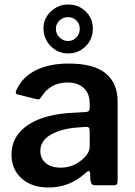

<svg xmlns="http://www.w3.org/2000/svg" viewBox="-20 -822 598 852"><path d="M196 10C258.7 10 313.3 -11.7 360 -55C366.7 -60.3 371 -63 373 -63C377 -63 379.3 -60 380 -54L381 -24C382.3 -16 384.3 -10 387 -6C389.7 -2 394 0 400 0H485C491.7 0 496.2 -1.5 498.5 -4.5C500.8 -7.5 502 -12.7 502 -20V-372C502 -425.3 484.5 -466.7 449.5 -496C414.5 -525.3 359.7 -540 285 -540C227.7 -540 179.2 -530.2 139.5 -510.5C99.8 -490.8 71.3 -462.3 54 -425C51.3 -419.7 50 -415.3 50 -412C50 -407.3 52.7 -404.3 58 -403L142 -382C144 -381.3 146.7 -381 150 -381C152.7 -381 154.8 -381.8 156.5 -383.5C158.2 -385.2 160 -387.3 162 -390C189.3 -434 228.3 -456 279 -456C309.7 -456 333.8 -447.8 351.5 -431.5C369.2 -415.2 378 -392.3 378 -363V-340C378 -331.3 372.7 -326.3 362 -325L312 -322C223.3 -318.7 154.3 -300.7 105 -268C55.7 -235.3 31 -191.3 31 -136C31 -92.7 45.8 -57.5 75.5 -30.5C105.2 -3.5 145.3 10 196 10ZM374.5 -255C376.8 -252.3 378 -248 378 -242V-171C378 -150.3 365.3 -130 340 -110C314 -88.7 283.7 -78 249 -78C221.7 -78 199.8 -84.7 183.5 -98C167.2 -111.3 159 -129.3 159 -152C159 -182.7 174.5 -206.8 205.5 -224.5C236.5 -242.2 275.3 -252.7 322 -256L363 -259C368.3 -259 372.2 -257.7 374.5 -255ZM360.5 -617C381.5 -638.3 392 -664.3 392 -695C392 -725 381.5 -750.3 360.5 -771C339.5 -791.7 313.7 -802 283 -802C253 -802 227.2 -791.7 205.5 -771C183.8 -750.3 173 -725.7 173 -697C173 -665.7 183.7 -639.2 205 -617.5C226.3 -595.8 252.3 -585 283 -585C313.7 -585 339.5 -595.7 360.5 -617ZM319 -731C329 -721 334 -708.7 334 -694C334 -679.3 329 -666.7 319 -656C309 -645.3 296.7 -640 282 -640C267.3 -640 254.7 -645.3 244 -656C233.3 -666.7 228 -679.3 228 -694C228 -708.7 233.3 -721 244 -731C254.7 -741 267.3 -746 282 -746C296.7 -746 309 -741 319 -731Z"/></svg>

Font: Libre Franklin SemiBold
Style: Regular
Weight: 600
Designer: Pablo Impallari, Rodrigo Fuenzalida
Foundry: Impallari Type
Version: Version 1.002; ttfautohint (v1.5)